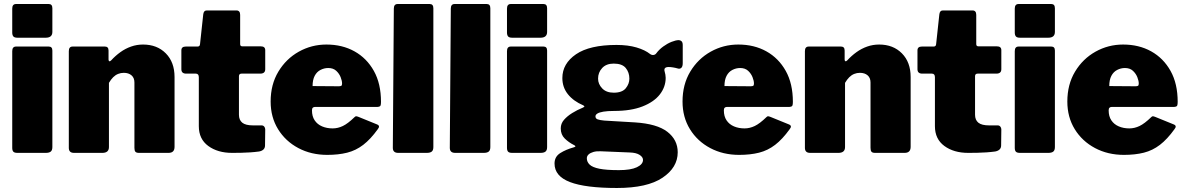

<svg xmlns="http://www.w3.org/2000/svg" viewBox="-20 -762 5909 957"><path d="M241 -29Q241 -13 233 -6.5Q225 0 208 0H67Q52 0 46.5 -6Q41 -12 41 -25V-507Q41 -530 60 -530H223Q241 -530 241 -510ZM241 -603Q241 -574 208 -574H67Q52 -574 46.5 -580.5Q41 -587 41 -600V-719Q41 -742 60 -742H223Q241 -742 241 -721Z M349 0Q323 0 323 -25V-507Q323 -530 342 -530H503Q521 -530 521 -510V-465Q521 -459 524.5 -457Q528 -455 534 -461Q555 -484 580 -502Q605 -520 633.5 -530Q662 -540 693 -540Q763 -540 806.5 -496Q850 -452 850 -378V-30Q850 0 820 0H673Q660 0 655 -5.5Q650 -11 650 -25V-351Q650 -374 635.5 -386.5Q621 -399 597 -399Q582 -399 568.5 -393.5Q555 -388 544 -377Q533 -366 523 -349V-29Q523 0 490 0H349Z M1184 -395Q1171 -395 1171 -382V-190Q1171 -164 1187.5 -150.5Q1204 -137 1241 -137H1284Q1292 -137 1297 -131Q1302 -125 1302 -117L1301 -37Q1301 -13 1272 -7Q1250 -4 1227.5 -2.5Q1205 -1 1182.5 -0.5Q1160 0 1137 0Q1065 0 1018 -34.5Q971 -69 971 -133V-377Q971 -395 956 -395H908Q884 -395 884 -417V-511Q884 -530 906 -530H965Q976 -530 977 -542L993 -690Q995 -710 1011 -710H1158Q1177 -710 1177 -688V-542Q1177 -531 1188 -531H1280Q1302 -531 1302 -512V-417Q1302 -395 1277 -395Z M1535 -212Q1535 -182 1548.5 -162Q1562 -142 1585.5 -132Q1609 -122 1638 -122Q1664 -122 1689 -134Q1714 -146 1747 -178Q1751 -182 1754.5 -182.5Q1758 -183 1768 -179L1859 -142Q1877 -135 1863 -118Q1827 -68 1790.5 -40Q1754 -12 1710.5 -1Q1667 10 1611 10Q1531 10 1467 -24Q1403 -58 1366 -118Q1329 -178 1329 -256Q1329 -341 1367.5 -405Q1406 -469 1469.5 -504.5Q1533 -540 1607 -540Q1686 -540 1747 -506Q1808 -472 1843.5 -408.5Q1879 -345 1879 -254Q1879 -241 1876.5 -235.5Q1874 -230 1861 -229H1550Q1543 -229 1539 -225Q1535 -221 1535 -212ZM1668 -332Q1678 -332 1681.5 -334.5Q1685 -337 1685 -346Q1685 -359 1678 -377Q1671 -395 1656 -409Q1641 -423 1616 -423Q1596 -423 1577.5 -413.5Q1559 -404 1548.5 -384Q1538 -364 1538 -333Z M2140 -29Q2140 -13 2132 -6.5Q2124 0 2107 0H1965Q1938 0 1938 -25L1943 -719Q1943 -742 1962 -742H2122Q2140 -742 2140 -721Z M2424 -29Q2424 -13 2416 -6.5Q2408 0 2391 0H2249Q2222 0 2222 -25L2227 -719Q2227 -742 2246 -742H2406Q2424 -742 2424 -721Z M2707 -29Q2707 -13 2699 -6.5Q2691 0 2674 0H2533Q2518 0 2512.5 -6Q2507 -12 2507 -25V-507Q2507 -530 2526 -530H2689Q2707 -530 2707 -510ZM2707 -603Q2707 -574 2674 -574H2533Q2518 -574 2512.5 -580.5Q2507 -587 2507 -600V-719Q2507 -742 2526 -742H2689Q2707 -742 2707 -721Z M3363 -562Q3371 -562 3377 -556.5Q3383 -551 3383 -537V-447Q3383 -430 3375.5 -423.5Q3368 -417 3357 -421Q3347 -424 3334.5 -426Q3322 -428 3313 -428Q3286 -428 3293 -405Q3295 -398 3296.5 -390Q3298 -382 3298 -374Q3298 -329 3269 -291.5Q3240 -254 3182.5 -231.5Q3125 -209 3041 -209Q3008 -209 2987.5 -205.5Q2967 -202 2957.5 -196Q2948 -190 2948 -182Q2948 -171 2959 -167Q2970 -163 2992 -161L3144 -152Q3255 -145 3306.5 -105Q3358 -65 3358 -3Q3358 73 3282 124Q3206 175 3055 175Q2898 175 2821 145.5Q2744 116 2744 53Q2744 19 2772.5 1Q2801 -17 2841 -28Q2855 -32 2841 -39Q2815 -52 2795 -71.5Q2775 -91 2775 -122Q2775 -146 2791 -164.5Q2807 -183 2832 -198.5Q2857 -214 2884 -225Q2889 -227 2892 -230Q2895 -233 2887 -237Q2838 -258 2810.5 -292.5Q2783 -327 2783 -373Q2783 -445 2851 -491.5Q2919 -538 3053 -538Q3110 -538 3152.5 -525.5Q3195 -513 3220 -493Q3228 -487 3237 -488Q3246 -489 3251 -496Q3265 -515 3285.5 -530Q3306 -545 3327.5 -553.5Q3349 -562 3363 -562ZM3039 -300Q3081 -300 3099 -322Q3117 -344 3117 -370Q3117 -401 3099 -423Q3081 -445 3039 -445Q3002 -445 2981.5 -423Q2961 -401 2961 -370Q2961 -343 2981.5 -321.5Q3002 -300 3039 -300ZM2974 -8Q2953 -9 2937.5 -4.5Q2922 0 2913.5 8Q2905 16 2905 27Q2905 45 2919 58.5Q2933 72 2967.5 79Q3002 86 3065 86Q3124 86 3154.5 71.5Q3185 57 3185 35Q3185 21 3168 10Q3151 -1 3119 -2Z M3588 -212Q3588 -182 3601.5 -162Q3615 -142 3638.5 -132Q3662 -122 3691 -122Q3717 -122 3742 -134Q3767 -146 3800 -178Q3804 -182 3807.5 -182.5Q3811 -183 3821 -179L3912 -142Q3930 -135 3916 -118Q3880 -68 3843.5 -40Q3807 -12 3763.5 -1Q3720 10 3664 10Q3584 10 3520 -24Q3456 -58 3419 -118Q3382 -178 3382 -256Q3382 -341 3420.5 -405Q3459 -469 3522.5 -504.5Q3586 -540 3660 -540Q3739 -540 3800 -506Q3861 -472 3896.5 -408.5Q3932 -345 3932 -254Q3932 -241 3929.5 -235.5Q3927 -230 3914 -229H3603Q3596 -229 3592 -225Q3588 -221 3588 -212ZM3721 -332Q3731 -332 3734.5 -334.5Q3738 -337 3738 -346Q3738 -359 3731 -377Q3724 -395 3709 -409Q3694 -423 3669 -423Q3649 -423 3630.5 -413.5Q3612 -404 3601.5 -384Q3591 -364 3591 -333Z M4018 0Q3992 0 3992 -25V-507Q3992 -530 4011 -530H4172Q4190 -530 4190 -510V-465Q4190 -459 4193.5 -457Q4197 -455 4203 -461Q4224 -484 4249 -502Q4274 -520 4302.5 -530Q4331 -540 4362 -540Q4432 -540 4475.5 -496Q4519 -452 4519 -378V-30Q4519 0 4489 0H4342Q4329 0 4324 -5.5Q4319 -11 4319 -25V-351Q4319 -374 4304.5 -386.5Q4290 -399 4266 -399Q4251 -399 4237.5 -393.5Q4224 -388 4213 -377Q4202 -366 4192 -349V-29Q4192 0 4159 0H4018Z M4853 -395Q4840 -395 4840 -382V-190Q4840 -164 4856.5 -150.5Q4873 -137 4910 -137H4953Q4961 -137 4966 -131Q4971 -125 4971 -117L4970 -37Q4970 -13 4941 -7Q4919 -4 4896.5 -2.5Q4874 -1 4851.5 -0.5Q4829 0 4806 0Q4734 0 4687 -34.5Q4640 -69 4640 -133V-377Q4640 -395 4625 -395H4577Q4553 -395 4553 -417V-511Q4553 -530 4575 -530H4634Q4645 -530 4646 -542L4662 -690Q4664 -710 4680 -710H4827Q4846 -710 4846 -688V-542Q4846 -531 4857 -531H4949Q4971 -531 4971 -512V-417Q4971 -395 4946 -395Z M5238 -29Q5238 -13 5230 -6.5Q5222 0 5205 0H5064Q5049 0 5043.5 -6Q5038 -12 5038 -25V-507Q5038 -530 5057 -530H5220Q5238 -530 5238 -510ZM5238 -603Q5238 -574 5205 -574H5064Q5049 -574 5043.5 -580.5Q5038 -587 5038 -600V-719Q5038 -742 5057 -742H5220Q5238 -742 5238 -721Z M5506 -212Q5506 -182 5519.5 -162Q5533 -142 5556.5 -132Q5580 -122 5609 -122Q5635 -122 5660 -134Q5685 -146 5718 -178Q5722 -182 5725.5 -182.5Q5729 -183 5739 -179L5830 -142Q5848 -135 5834 -118Q5798 -68 5761.5 -40Q5725 -12 5681.5 -1Q5638 10 5582 10Q5502 10 5438 -24Q5374 -58 5337 -118Q5300 -178 5300 -256Q5300 -341 5338.5 -405Q5377 -469 5440.5 -504.5Q5504 -540 5578 -540Q5657 -540 5718 -506Q5779 -472 5814.5 -408.5Q5850 -345 5850 -254Q5850 -241 5847.5 -235.5Q5845 -230 5832 -229H5521Q5514 -229 5510 -225Q5506 -221 5506 -212ZM5639 -332Q5649 -332 5652.5 -334.5Q5656 -337 5656 -346Q5656 -359 5649 -377Q5642 -395 5627 -409Q5612 -423 5587 -423Q5567 -423 5548.5 -413.5Q5530 -404 5519.5 -384Q5509 -364 5509 -333Z"/></svg>

Font: Libre Franklin Thin Black
Style: Regular
Weight: 900
Version: Version 3.000